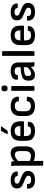

<svg xmlns="http://www.w3.org/2000/svg" viewBox="1544 -2292 933 4061"><g transform="rotate(-90 2010.5 -261.5)"><path d="M234 12Q47 12 50 -147Q50 -157 61 -157H138Q147 -157 147 -147Q147 -106 168 -87.5Q189 -69 235 -69Q325 -69 325 -128Q325 -167 269 -191L155 -239Q101 -261 78.5 -290.5Q56 -320 56 -367Q56 -502 229 -502Q318 -502 366 -466Q414 -430 414 -363Q414 -353 403 -353H326Q315 -353 315 -369Q315 -393 293.5 -407Q272 -421 233 -421Q156 -421 156 -367Q156 -346 166.5 -336Q177 -326 211 -311L325 -264Q378 -241 401.5 -211Q425 -181 425 -133Q425 -63 376 -25.5Q327 12 234 12Z M548 185Q537 185 537 174V-374Q537 -398 535 -426.5Q533 -455 530 -477Q529 -490 541 -490H612Q622 -490 624 -480Q626 -471 628.5 -455.5Q631 -440 632 -428Q674 -464 712.5 -483Q751 -502 798 -502Q946 -502 946 -320V-189Q946 -90 900.5 -39Q855 12 768 12Q736 12 699.5 4.5Q663 -3 637 -17V174Q637 185 626 185ZM769 -414Q739 -414 709 -398.5Q679 -383 637 -346V-98Q662 -86 690.5 -80Q719 -74 743 -74Q846 -74 846 -200V-308Q846 -414 769 -414Z M1270 12Q1168 12 1115.5 -34Q1063 -80 1063 -171V-304Q1063 -401 1115.5 -451.5Q1168 -502 1269 -502Q1370 -502 1422 -453Q1474 -404 1474 -310V-232Q1474 -221 1464 -221H1163V-189Q1163 -128 1188.5 -100Q1214 -72 1273 -72Q1317 -72 1341 -86Q1365 -100 1365 -129Q1365 -140 1377 -140H1454Q1464 -140 1465 -130Q1468 -63 1416.5 -25.5Q1365 12 1270 12ZM1163 -297H1375V-302Q1375 -362 1349 -390Q1323 -418 1270 -418Q1163 -418 1163 -302ZM1209 -566Q1198 -566 1203 -577L1270 -701Q1274 -708 1283 -708H1362Q1368 -708 1369.5 -704.5Q1371 -701 1367 -697L1281 -573Q1277 -566 1269 -566Z M1798 12Q1695 12 1641 -39Q1587 -90 1587 -185V-304Q1587 -400 1642 -451Q1697 -502 1799 -502Q1893 -502 1945 -459.5Q1997 -417 1996 -350Q1995 -328 1985 -328H1908Q1898 -328 1898 -344Q1898 -377 1871.5 -396Q1845 -415 1800 -415Q1743 -415 1715 -386Q1687 -357 1687 -295V-195Q1687 -75 1799 -75Q1845 -75 1871 -95Q1897 -115 1897 -145Q1897 -161 1907 -161H1984Q1994 -161 1995 -151Q1996 -76 1945 -32Q1894 12 1798 12Z M2132 0Q2121 0 2121 -11V-479Q2121 -490 2132 -490H2210Q2221 -490 2221 -479V-11Q2221 0 2210 0ZM2171 -567Q2140 -567 2125 -583.5Q2110 -600 2110 -626V-638Q2110 -665 2125 -681Q2140 -697 2171 -697Q2203 -697 2217.5 -681Q2232 -665 2232 -638V-626Q2232 -600 2217.5 -583.5Q2203 -567 2171 -567Z M2456 12Q2335 12 2335 -126Q2335 -204 2381.5 -240Q2428 -276 2542 -286L2620 -293V-333Q2620 -380 2601.5 -399.5Q2583 -419 2537 -419Q2453 -419 2454 -360Q2454 -349 2444 -349H2367Q2356 -349 2355 -367Q2349 -429 2399.5 -465.5Q2450 -502 2540 -502Q2632 -502 2676 -460.5Q2720 -419 2720 -334V-123Q2720 -88 2722 -61Q2724 -34 2727 -12Q2728 0 2716 0H2647Q2638 0 2634 -14Q2633 -21 2630.5 -39.5Q2628 -58 2626 -77Q2581 -31 2541.5 -9.5Q2502 12 2456 12ZM2433 -135Q2433 -71 2486 -71Q2515 -71 2545 -88Q2575 -105 2620 -150V-225L2545 -218Q2482 -213 2457.5 -195Q2433 -177 2433 -135Z M2871 0Q2860 0 2860 -11V-672Q2860 -683 2871 -683H2949Q2960 -683 2960 -672V-11Q2960 0 2949 0Z M3294 12Q3192 12 3139.5 -34Q3087 -80 3087 -171V-304Q3087 -401 3139.5 -451.5Q3192 -502 3293 -502Q3394 -502 3446 -453Q3498 -404 3498 -310V-232Q3498 -221 3488 -221H3187V-189Q3187 -128 3212.5 -100Q3238 -72 3297 -72Q3341 -72 3365 -86Q3389 -100 3389 -129Q3389 -140 3401 -140H3478Q3488 -140 3489 -130Q3492 -63 3440.5 -25.5Q3389 12 3294 12ZM3187 -297H3399V-302Q3399 -362 3373 -390Q3347 -418 3294 -418Q3187 -418 3187 -302Z M3788 12Q3601 12 3604 -147Q3604 -157 3615 -157H3692Q3701 -157 3701 -147Q3701 -106 3722 -87.5Q3743 -69 3789 -69Q3879 -69 3879 -128Q3879 -167 3823 -191L3709 -239Q3655 -261 3632.5 -290.5Q3610 -320 3610 -367Q3610 -502 3783 -502Q3872 -502 3920 -466Q3968 -430 3968 -363Q3968 -353 3957 -353H3880Q3869 -353 3869 -369Q3869 -393 3847.5 -407Q3826 -421 3787 -421Q3710 -421 3710 -367Q3710 -346 3720.5 -336Q3731 -326 3765 -311L3879 -264Q3932 -241 3955.5 -211Q3979 -181 3979 -133Q3979 -63 3930 -25.5Q3881 12 3788 12Z"/></g></svg>

Font: Sofia Sans SemiBold
Style: Regular
Weight: 600
Designer: Botio Nikoltchev, Ani Petrova
Foundry: lettersoup
Version: Version 4.101; ttfautohint (v1.8.4.7-5d5b)